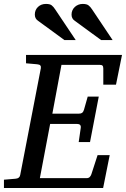

<svg xmlns="http://www.w3.org/2000/svg" viewBox="-35 -948 635 968"><path d="M549.8 -521H485.8V-602.1Q485.8 -612.8 481.9 -616.9Q478 -621.1 466.8 -621.1H274.9L229 -375H362.8Q373.5 -375 379.2 -379.2Q384.8 -383.3 388.2 -394L407.2 -460.9H462.9L418.9 -231.9H361.8L372.1 -303.2Q375 -323.2 353 -323.2H217.8L166 -49.8H400.9Q411.6 -49.8 417.2 -55.4Q422.9 -61 425.8 -69.8L457 -166H518.1L484.9 0H-15.1V-42L43 -46.9Q64 -48.3 66.9 -65.9L170.9 -604Q172.4 -612.3 168.5 -617.7Q164.6 -623 151.9 -624L96.2 -628.9V-670.9H580.1ZM289.6 -746.1 156.7 -843.3Q140.6 -854 140.6 -874.5Q140.6 -897.9 156.5 -913.1Q172.4 -928.2 196.8 -928.2Q216.8 -928.2 225.6 -921.1Q234.4 -914.1 242.7 -901.4L346.7 -746.1ZM474.6 -746.1 341.8 -843.3Q325.7 -854 325.7 -874.5Q325.7 -886.2 330.1 -896Q334.5 -905.8 342 -912.8Q349.6 -919.9 359.9 -924.1Q370.1 -928.2 381.8 -928.2Q401.9 -928.2 411.1 -921.1Q420.4 -914.1 428.7 -901.4L532.7 -746.1Z"/></svg>

Font: Charis SIL Eur
Style: Italic
Weight: 400
Italic angle: -11°
Foundry: SIL International
Version: Version 5.000